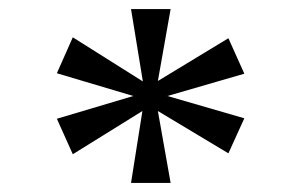

<svg xmlns="http://www.w3.org/2000/svg" viewBox="-20 -780 662 422"><path d="M268 -378H355L327 -536L482 -443L517 -520L348 -569L517 -618L482 -696L327 -602L355 -760H268L294 -601L140 -698L105 -619L273 -569L105 -519L140 -441L293 -536Z"/></svg>

Font: Noto Serif Devanagari
Style: Regular
Weight: 400
Designer: Universal Thirst, Indian Type Foundry and the Monotype Design Team
Foundry: Monotype Imaging Inc.
Version: Version 2.004